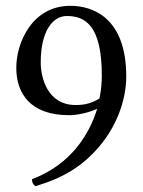

<svg xmlns="http://www.w3.org/2000/svg" viewBox="-20 -630 490 660"><path d="M322 -292C290 -270 256 -269 240 -269C142 -269 120 -365 120 -415C120 -525 162 -575 210 -575C274 -575 330 -541 330 -370C330 -348 328 -321 322 -292ZM314 -256C286 -165 222 -64 90 -14C90 -2 94 5 102 10C202 -20 264 -60 320 -125C382 -197 414 -288 414 -367C414 -570 298 -610 222 -610C90 -610 36 -483 36 -397C36 -311 82 -234 218 -234C244 -234 284 -242 314 -256Z"/></svg>

Font: Ponomar Unicode
Style: Regular
Weight: 400
Version: 1.3